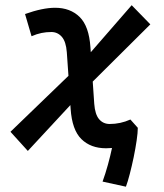

<svg xmlns="http://www.w3.org/2000/svg" viewBox="-20 -557 626 734"><path d="M86.4 20 20 -53.2 241.7 -267.1 235.4 -357.4Q232.4 -397.9 216.3 -416.3Q200.2 -434.6 176.3 -434.6Q156.7 -434.6 138.7 -430.9Q120.6 -427.2 100.6 -418.5L75.7 -503.4Q143.1 -527.3 190.4 -527.3Q248.5 -527.3 284.4 -492.2Q320.3 -457 325.7 -376.5L327.1 -357.4L483.4 -537.1L554.7 -463.9L334.5 -245.1L340.3 -160.2Q343.3 -119.6 358.9 -101.3Q374.5 -83 399.4 -83Q440.4 -83 478.5 -100.1L506.8 -68.4Q506.8 -50.3 502.4 -20Q498 10.3 491 44.2Q483.9 78.1 476.1 108.2Q468.3 138.2 461.4 156.7L372.1 137.2Q383.3 106.4 392.6 72.5Q401.9 38.6 408.2 8.8Q397 9.8 385.3 9.8Q326.7 9.8 291 -25.4Q255.4 -60.5 250 -141.1L249 -155.3Z"/></svg>

Font: Cascadia Mono PL
Style: Italic
Weight: 400
Italic angle: -10°
Monospace: yes
Designer: Aaron Bell
Foundry: Saja Typeworks
Version: Version 2404.023; ttfautohint (v1.8.4)